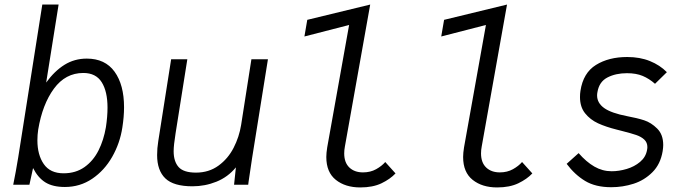

<svg xmlns="http://www.w3.org/2000/svg" viewBox="-20 -810 3040 842"><path d="M125 -73 109 0H38Q49 -53.5 60 -120.5L165.5 -790H237L182.5 -448Q219 -498.5 262.8 -525.8Q306.5 -553 360.5 -553Q441 -553 482.5 -495.5Q524 -438 524 -339.5Q524 -298 516.5 -250.5Q506 -182 472 -122.2Q438 -62.5 384.5 -26.2Q331 10 264.5 10Q211.5 10 179 -10.2Q146.5 -30.5 125 -73ZM444.5 -252.5Q451.5 -299 451.5 -338Q451.5 -409 426 -449.5Q400.5 -490 345.5 -490Q267 -490 216.5 -421.2Q166 -352.5 147.5 -241.5Q144 -219 144 -194.5Q144 -131 172 -90.5Q200 -50 259 -50Q312 -50 350.5 -77.2Q389 -104.5 412 -150.2Q435 -196 444.5 -252.5Z M669 -130Q669 -160 674 -190.5L730.5 -550H801.5L750 -225.5Q741.5 -172.5 741.5 -147Q741.5 -102 763.2 -77.5Q785 -53 839.5 -53Q896 -53 938 -83.5Q980 -114 1004.5 -161.8Q1029 -209.5 1037.5 -262.5L1082.5 -550H1155L1085.5 -116.5L1070 -12L1068.5 0H1006.5L1014.5 -76Q979.5 -33.5 929.2 -13.2Q879 7 824 7Q741 7 705 -27.8Q669 -62.5 669 -130Z M1411 -121.5Q1411 -139 1415 -164L1511 -700.5L1315 -650L1327.5 -723L1603.5 -790L1492.5 -167.5Q1489.5 -152 1489.5 -137.5Q1489.5 -97 1512 -75.5Q1534.5 -54 1572 -54Q1604.5 -54 1629.5 -68Q1654.5 -82 1669.5 -99.5L1714.5 -49.5Q1691 -24.5 1653 -6.2Q1615 12 1560 12Q1494.5 12 1452.8 -21.2Q1411 -54.5 1411 -121.5Z M2011 -121.5Q2011 -139 2015 -164L2111 -700.5L1915 -650L1927.5 -723L2203.5 -790L2092.5 -167.5Q2089.5 -152 2089.5 -137.5Q2089.5 -97 2112 -75.5Q2134.5 -54 2172 -54Q2204.5 -54 2229.5 -68Q2254.5 -82 2269.5 -99.5L2314.5 -49.5Q2291 -24.5 2253 -6.2Q2215 12 2160 12Q2094.5 12 2052.8 -21.2Q2011 -54.5 2011 -121.5Z M2465 -91.5 2517.5 -138.5Q2551 -100 2586.5 -79.5Q2622 -59 2662.5 -59Q2694.5 -59 2728.2 -69Q2762 -79 2787 -100Q2812 -121 2817.5 -152Q2819 -159 2819 -165Q2819 -185 2805.5 -197.8Q2792 -210.5 2770 -218Q2748 -225.5 2706.5 -236L2685 -241.5Q2637 -253.5 2602.8 -269.2Q2568.5 -285 2546 -313Q2523.5 -341 2523.5 -384.5Q2523.5 -399 2525.5 -411.5Q2537.5 -490.5 2593.5 -525.2Q2649.5 -560 2730.5 -560Q2786.5 -560 2830.2 -542.2Q2874 -524.5 2904.5 -493.5L2852.5 -442.5Q2827 -465 2798.5 -477Q2770 -489 2729.5 -489Q2680 -489 2643.8 -470.2Q2607.5 -451.5 2600 -406Q2598.5 -398.5 2598.5 -391.5Q2598.5 -358.5 2629.5 -336.2Q2660.5 -314 2730.5 -300.5Q2774 -292.5 2804.8 -282.5Q2835.5 -272.5 2862 -246.2Q2888.5 -220 2888.5 -174Q2888.5 -163 2886 -147Q2876.5 -90 2841.2 -54.8Q2806 -19.5 2758.5 -4.2Q2711 11 2660.5 11Q2591.5 11 2546 -16.5Q2500.5 -44 2465 -91.5Z"/></svg>

Font: JuliaMono Light
Style: Italic
Weight: 300
Italic angle: -9°
Monospace: yes
Designer: cormullion
Foundry: corm
Version: Version 0.054; ttfautohint (v1.8.4)